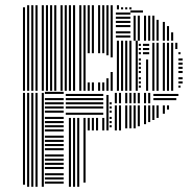

<svg xmlns="http://www.w3.org/2000/svg" viewBox="-20 -716 745 736"><path d="M76 -8H68V-360H76ZM92 0H84V-360H92ZM108 0H100V-360H108ZM124 0H116V-360H124ZM148 0H140V-360H148ZM224 -12H152V-20H224ZM224 -28H152V-36H224ZM224 -44H152V-52H224ZM224 -68H152V-76H224ZM224 -84H152V-92H224ZM224 -100H152V-108H224ZM224 -116H152V-124H224ZM224 -140H152V-148H224ZM224 -156H152V-164H224ZM224 -172H152V-180H224ZM224 -188H152V-196H224ZM224 -212H152V-220H224ZM224 -228H152V-236H224ZM224 -244H152V-252H224ZM224 -260H152V-268H224ZM224 -284H152V-292H224ZM224 -300H152V-308H224ZM224 -316H152V-324H224ZM224 -332H152V-340H224ZM224 -356H152V-364H224ZM252 0H244V-264H252ZM268 0H260V-264H268ZM284 0H276V-264H284ZM308 -16H300V-264H308ZM324 -216H316V-264H324ZM340 -216H332V-264H340ZM356 -216H348V-264H356ZM380 -216H372V-264H380ZM376 -276H232V-284H376ZM376 -300H232V-308H376ZM376 -316H232V-324H376ZM376 -332H232V-340H376ZM376 -348H232V-356H376ZM396 -216H388V-336H396ZM408 -228H400V-236H408ZM408 -244H400V-252H408ZM408 -260H400V-268H408ZM408 -284H400V-292H408ZM408 -300H400V-308H408ZM408 -316H400V-324H408ZM396 -336H388V-352H396ZM428 -216H420V-312H428ZM444 -216H436V-312H444ZM468 -224H460V-312H468ZM484 -224H476V-312H484ZM500 -224H492V-312H500ZM516 -232H508V-312H516ZM540 -240H532V-312H540ZM556 -248H548V-312H556ZM572 -256H564V-312H572ZM588 -264H580V-312H588ZM612 -280H604V-312H612ZM628 -296H620V-312H628ZM428 -320H420V-360H428ZM444 -320H436V-360H444ZM468 -320H460V-360H468ZM484 -320H476V-360H484ZM500 -320H492V-360H500ZM516 -320H508V-360H516ZM540 -320H532V-360H540ZM556 -320H548V-360H556ZM656 -332H568V-340H656ZM664 -348H568V-356H664ZM76 -368H68V-560H76ZM92 -368H84V-560H92ZM108 -368H100V-560H108ZM124 -368H116V-560H124ZM148 -368H140V-560H148ZM164 -368H156V-560H164ZM180 -368H172V-560H180ZM196 -368H188V-560H196ZM220 -368H212V-560H220ZM236 -368H228V-560H236ZM252 -368H244V-560H252ZM268 -368H260V-560H268ZM292 -368H284V-560H292ZM308 -368H300V-560H308ZM324 -368H316V-400H324ZM324 -512H316V-560H324ZM340 -368H332V-400H340ZM340 -512H332V-560H340ZM364 -368H356V-400H364ZM364 -512H356V-560H364ZM380 -368H372V-400H380ZM380 -512H372V-560H380ZM396 -368H388V-416H396ZM396 -504H388V-560H396ZM412 -368H404V-440H412ZM412 -496H404V-560H412ZM436 -368H428V-560H436ZM452 -368H444V-560H452ZM468 -368H460V-560H468ZM484 -368H476V-560H484ZM508 -368H500V-560H508ZM520 -380H512V-388H520ZM520 -396H512V-404H520ZM520 -412H512V-420H520ZM520 -436H512V-444H520ZM520 -452H512V-460H520ZM520 -468H512V-476H520ZM520 -484H512V-492H520ZM520 -508H512V-516H520ZM520 -524H512V-532H520ZM520 -540H512V-548H520ZM548 -368H540V-488H548ZM552 -508H528V-516H552ZM552 -524H528V-532H552ZM552 -540H528V-548H552ZM572 -368H564V-528H572ZM588 -368H580V-528H588ZM612 -368H604V-528H612ZM628 -368H620V-528H628ZM644 -368H636V-528H644ZM672 -380H664V-388H672ZM680 -396H664V-404H680ZM680 -412H664V-420H680ZM680 -436H664V-444H680ZM680 -452H664V-460H680ZM680 -468H664V-476H680ZM680 -484H664V-492H680ZM672 -508H664V-516H672ZM572 -528H564V-552H572ZM588 -528H580V-552H588ZM612 -528H604V-552H612ZM628 -528H620V-552H628ZM644 -528H636V-552H644ZM660 -528H652V-552H660ZM76 -560H68V-680H76ZM92 -560H84V-680H92ZM108 -560H100V-680H108ZM124 -560H116V-680H124ZM148 -560H140V-680H148ZM164 -560H156V-680H164ZM180 -560H172V-680H180ZM196 -560H188V-680H196ZM220 -560H212V-680H220ZM236 -560H228V-680H236ZM252 -560H244V-680H252ZM268 -560H260V-680H268ZM292 -560H284V-680H292ZM308 -560H300V-680H308ZM324 -560H316V-680H324ZM340 -560H332V-680H340ZM364 -560H356V-680H364ZM380 -560H372V-680H380ZM396 -560H388V-680H396ZM412 -560H404V-680H412ZM480 -572H424V-580H480ZM480 -588H424V-596H480ZM480 -612H424V-620H480ZM480 -628H424V-636H480ZM480 -644H424V-652H480ZM480 -660H424V-668H480ZM500 -560H492V-656H500ZM516 -560H508V-656H516ZM540 -560H532V-656H540ZM556 -560H548V-656H556ZM572 -560H564V-656H572ZM588 -560H580V-640H588ZM612 -560H604V-632H612ZM628 -560H620V-616H628ZM644 -560H636V-592H644ZM528 -668H480V-676H528ZM76 -680H68V-688H76ZM92 -680H84V-696H92ZM108 -680H100V-696H108ZM124 -680H116V-696H124ZM148 -680H140V-696H148ZM164 -680H156V-696H164ZM180 -680H172V-696H180ZM196 -680H188V-696H196ZM220 -680H212V-696H220ZM236 -680H228V-696H236ZM252 -680H244V-696H252ZM268 -680H260V-696H268ZM292 -680H284V-696H292ZM308 -680H300V-696H308ZM324 -680H316V-696H324ZM340 -680H332V-696H340ZM364 -680H356V-696H364ZM380 -680H372V-696H380ZM396 -680H388V-696H396ZM412 -680H404V-696H412ZM436 -680H428V-696H436ZM452 -680H444V-688H452ZM468 -680H460V-688H468ZM484 -680H476V-688H484Z"/></svg>

Font: Rubik Lines
Style: Regular
Weight: 400
Designer: Hubert and Fischer, NaN
Foundry: Hubert and Fischer, NaN
Version: Version 2.201